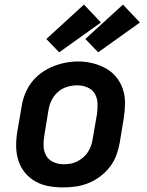

<svg xmlns="http://www.w3.org/2000/svg" viewBox="-20 -809 640 837"><path d="M255 8Q223 8 192 2.5Q161 -3 134.5 -18Q108 -33 89 -56Q70 -79 60.5 -108Q51 -137 50.5 -169Q50 -201 55 -233L74 -343Q78 -371 88.5 -398Q99 -425 116.5 -448.5Q134 -472 158.5 -490Q183 -508 210 -519Q237 -530 264.5 -535.5Q292 -541 321 -541Q353 -541 383.5 -533.5Q414 -526 440.5 -511.5Q467 -497 486 -474Q505 -451 515 -422Q525 -393 525 -361Q525 -329 520 -297L502 -187Q497 -159 487 -132Q477 -105 459 -81.5Q441 -58 417 -40Q393 -22 366 -11Q339 0 311 4Q283 8 255 8ZM257 -93Q272 -93 287 -95.5Q302 -98 316 -105Q330 -112 342.5 -122.5Q355 -133 363.5 -146.5Q372 -160 377 -174.5Q382 -189 384 -203L403 -313Q406 -337 405 -360Q404 -383 392.5 -401.5Q381 -420 360 -428.5Q339 -437 316 -437Q294 -437 271.5 -430Q249 -423 231.5 -407Q214 -391 204 -370Q194 -349 191 -327L173 -217Q169 -194 170 -171Q171 -148 182 -129.5Q193 -111 213.5 -102Q234 -93 257 -93ZM408 -581 352 -639 516 -789 590 -711ZM238 -581 182 -639 346 -789 420 -711Z"/></svg>

Font: Iosevka Curly Extended Oblique
Style: Bold
Weight: 700
Width: 7
Italic angle: -9°
Monospace: yes
Designer: Belleve Invis
Foundry: Belleve Invis
Version: Version 11.1.0; ttfautohint (v1.8.3)